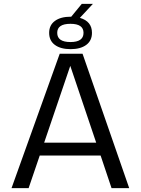

<svg xmlns="http://www.w3.org/2000/svg" viewBox="-20 -980 733 1000"><path d="M40 0 291 -700H410L653 0H561L504 -170H187L129 0ZM210 -237H481L346 -637ZM464 -960 396 -887Q459 -869 459 -809Q459 -768 429 -746Q399 -724 348 -724Q296 -724 266 -746Q236 -768 236 -809Q236 -849 266 -871Q296 -893 348 -893H351L406 -960ZM347 -761Q415 -761 415 -809Q415 -856 347 -856Q278 -856 278 -809Q278 -761 347 -761Z"/></svg>

Font: Fivo Sans
Style: Regular
Weight: 400
Designer: Alexander Slobzheninov
Foundry: Alexander Slobzheninov
Version: 1.0